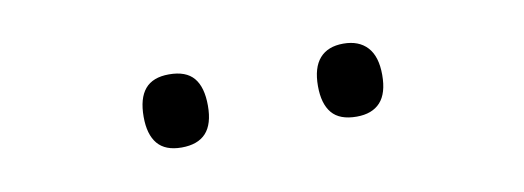

<svg xmlns="http://www.w3.org/2000/svg" viewBox="-27 -860 699 256"><g transform="rotate(-10 322.5 -732.5)"><path d="M205 -683Q183 -683 172.5 -695.5Q162 -708 162 -732Q162 -757 172.5 -769.5Q183 -782 205 -782Q228 -782 238.5 -769.5Q249 -757 249 -732Q249 -707 238 -695Q227 -683 205 -683ZM442 -683Q419 -683 408.5 -695.5Q398 -708 398 -732Q398 -757 409 -769.5Q420 -782 441 -782Q462 -782 473.5 -769.5Q485 -757 485 -732Q485 -707 474 -695Q463 -683 442 -683Z"/></g></svg>

Font: Playwrite FR Moderne ExtraLight
Style: Regular
Weight: 250
Version: Version 1.002